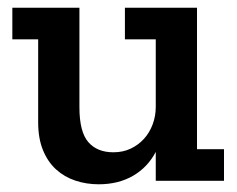

<svg xmlns="http://www.w3.org/2000/svg" viewBox="-20 -469 616 498"><path d="M384 0V-75Q363 -35 325 -13Q287 9 236 9Q204 9 175.5 -0.5Q147 -10 125.5 -29.5Q104 -49 91.5 -79.5Q79 -110 79 -152V-367H12V-449H186V-191Q186 -127 209 -100.5Q232 -74 274 -74Q299 -74 319 -83.5Q339 -93 353.5 -109Q368 -125 376 -146.5Q384 -168 384 -192V-367H304V-449H491V-82H561V0Z"/></svg>

Font: Zilla Slab SemiBold
Style: Regular
Weight: 600
Designer: Typotheque.com
Foundry: Typotheque type foundry
Version: Version 1.1; 2017